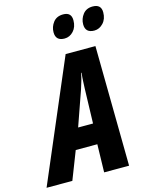

<svg xmlns="http://www.w3.org/2000/svg" viewBox="-198 -1025 851 1108"><g transform="rotate(-15 228.0 -471.0)"><path d="M339 -894Q339 -942 290 -942Q251 -942 230.5 -915.5Q210 -889 210 -856Q210 -805 263 -805Q294 -805 316.5 -829.5Q339 -854 339 -894ZM517 -894Q517 -942 466 -942Q428 -942 407.5 -915.5Q387 -889 387 -856Q387 -805 441 -805Q471 -805 494 -829.5Q517 -854 517 -894ZM278 -497Q286 -522 292.5 -544Q299 -566 303 -589H306Q303 -564 302 -541.5Q301 -519 300 -495L294 -289H205ZM93 0 158 -167H287L283 0H432L423 -717H245L-61 0Z"/></g></svg>

Font: Noto Sans UI Condensed ExtraBold
Style: Italic
Weight: 800
Width: 3
Designer: Monotype Design Team
Foundry: Monotype Imaging Inc.
Version: 1.001